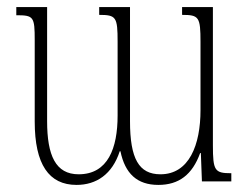

<svg xmlns="http://www.w3.org/2000/svg" viewBox="-20 -512 705 542"><path d="M494 -492V-470C542 -470 546 -464 546 -393V-201C546 -103 514 -20 433 -20C372 -20 347 -64 347 -170V-492H260V-470C308 -470 312 -464 312 -394V-186C312 -94 285 -20 202 -20C137 -20 113 -73 113 -170V-492H26V-469C75 -469 78 -465 78 -398V-169C78 -48 118 10 196 10C252 10 297 -20 318 -85H320C333 -22 367 10 427 10C485 10 523 -19 545 -80H547L550 0H633V-23C586 -23 581 -30 581 -102V-492Z"/></svg>

Font: Noto Serif Armenian ExtraCondensed ExtraLight
Style: Regular
Weight: 200
Width: 2
Designer: Monotype Design Team
Foundry: Monotype Imaging Inc.
Version: Version 2.008